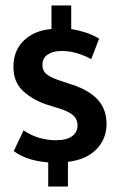

<svg xmlns="http://www.w3.org/2000/svg" viewBox="-20 -601 437 701"><path d="M240 -581V-495Q265 -491 290.5 -483Q316 -475 342 -460L313 -385Q288 -399 260 -407Q232 -415 206 -415Q174 -415 154.5 -402Q135 -389 135 -364Q135 -341 152 -328.5Q169 -316 207 -304L243 -292Q305 -272 337 -237Q369 -202 369 -148Q369 -94 332 -56Q295 -18 228 -10V80H156V-8Q120 -11 89.5 -20Q59 -29 30 -49L66 -125Q96 -105 126 -97Q156 -89 183 -89Q223 -89 243 -103.5Q263 -118 263 -143Q263 -166 246.5 -180.5Q230 -195 190 -207L151 -219Q100 -236 64.5 -268.5Q29 -301 29 -357Q29 -417 67.5 -453.5Q106 -490 168 -495V-581Z"/></svg>

Font: Mukta Malar SemiBold
Style: Regular
Weight: 600
Designer: Aadarsh Rajan, Girish Dalvi, Yashodeep Gholap
Foundry: Ek Type
Version: Version 2.538;PS 1.000;hotconv 16.6.51;makeotf.lib2.5.65220;